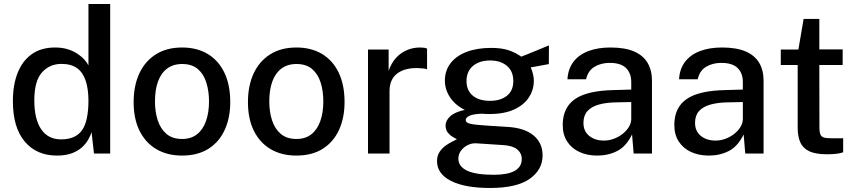

<svg xmlns="http://www.w3.org/2000/svg" viewBox="-20 -763 4254 954"><path d="M263 10Q161.5 10 102.8 -59.8Q44 -129.5 44 -261Q44 -341.5 67.8 -401.2Q91.5 -461 138 -494Q184.5 -527 254 -527Q288.5 -527 316 -518.5Q343.5 -510 364 -496.5Q384.5 -483 398.5 -467.5Q412.5 -452 419.5 -438.5V-743H527.5V0H447L435 -106Q429.5 -89 418.2 -69Q407 -49 387.2 -31Q367.5 -13 337 -1.5Q306.5 10 263 10ZM283.5 -70.5Q355.5 -70.5 387.5 -115.8Q419.5 -161 419.5 -264.5Q419 -323 405.2 -363.5Q391.5 -404 362.2 -424.8Q333 -445.5 285.5 -445.5Q226 -445.5 188.2 -402.8Q150.5 -360 150.5 -264.5Q150.5 -170.5 184.8 -120.5Q219 -70.5 283.5 -70.5Z M884.5 10Q812 10 758 -21.2Q704 -52.5 674 -112Q644 -171.5 644 -256Q644 -337.5 672.5 -398.5Q701 -459.5 754.8 -493.2Q808.5 -527 885 -527Q958 -527 1011.5 -495.2Q1065 -463.5 1094.5 -402.8Q1124 -342 1124 -256Q1124 -177.5 1096.5 -117.5Q1069 -57.5 1015.8 -23.8Q962.5 10 884.5 10ZM885 -72.5Q929.5 -72.5 959 -95.8Q988.5 -119 1003.5 -161.2Q1018.5 -203.5 1018.5 -259Q1018.5 -310.5 1005.2 -352.8Q992 -395 962.8 -420Q933.5 -445 885 -445Q840.5 -445 810.2 -422.2Q780 -399.5 765 -357.8Q750 -316 750 -259Q750 -208.5 763.5 -166Q777 -123.5 806.8 -98Q836.5 -72.5 885 -72.5Z M1452.5 10Q1380 10 1326 -21.2Q1272 -52.5 1242 -112Q1212 -171.5 1212 -256Q1212 -337.5 1240.5 -398.5Q1269 -459.5 1322.8 -493.2Q1376.5 -527 1453 -527Q1526 -527 1579.5 -495.2Q1633 -463.5 1662.5 -402.8Q1692 -342 1692 -256Q1692 -177.5 1664.5 -117.5Q1637 -57.5 1583.8 -23.8Q1530.5 10 1452.5 10ZM1453 -72.5Q1497.5 -72.5 1527 -95.8Q1556.5 -119 1571.5 -161.2Q1586.5 -203.5 1586.5 -259Q1586.5 -310.5 1573.2 -352.8Q1560 -395 1530.8 -420Q1501.5 -445 1453 -445Q1408.5 -445 1378.2 -422.2Q1348 -399.5 1333 -357.8Q1318 -316 1318 -259Q1318 -208.5 1331.5 -166Q1345 -123.5 1374.8 -98Q1404.5 -72.5 1453 -72.5Z M1808.5 0V-517H1911V-411Q1924 -449 1947.2 -474.8Q1970.5 -500.5 2001.5 -513.8Q2032.5 -527 2067 -527Q2077.5 -527 2087 -525.8Q2096.5 -524.5 2102 -521.5V-418.5Q2095.5 -421.5 2085.2 -422.5Q2075 -423.5 2067.5 -424Q2033.5 -426.5 2005.5 -420.5Q1977.5 -414.5 1957.2 -400.5Q1937 -386.5 1926.2 -364Q1915.5 -341.5 1915.5 -311V0Z M2415.5 171Q2289.5 171 2220.5 135.8Q2151.5 100.5 2151.5 37.5Q2151.5 10 2164.8 -9.2Q2178 -28.5 2196.2 -41Q2214.5 -53.5 2230 -60.8Q2245.5 -68 2250 -71Q2241.5 -76 2228.2 -83.8Q2215 -91.5 2204.5 -104.8Q2194 -118 2194 -139.5Q2194 -164.5 2217.8 -185.8Q2241.5 -207 2289.5 -217Q2242.5 -240 2216.5 -279Q2190.5 -318 2190.5 -362Q2190.5 -412.5 2219 -449.2Q2247.5 -486 2299.2 -505.5Q2351 -525 2421 -525Q2472.5 -525 2506.8 -513.5Q2541 -502 2570 -481.5Q2579.5 -485 2597.2 -492.2Q2615 -499.5 2636 -508Q2657 -516.5 2676.2 -524.5Q2695.5 -532.5 2707.5 -537.5L2707 -444.5L2617 -428Q2624 -413 2628.2 -395Q2632.5 -377 2632.5 -362Q2632.5 -317 2608 -279.2Q2583.5 -241.5 2534.5 -219Q2485.5 -196.5 2412 -196.5Q2405 -196.5 2394 -196.8Q2383 -197 2375.5 -198Q2329 -196.5 2311.5 -187.2Q2294 -178 2294 -167Q2294 -153 2316.5 -148Q2339 -143 2390.5 -139.5Q2409 -138 2437.8 -136.5Q2466.5 -135 2501.5 -132.5Q2586.5 -127.5 2631.2 -90Q2676 -52.5 2676 9.5Q2676 80.5 2611.5 125.8Q2547 171 2415.5 171ZM2434 105.5Q2502.5 105.5 2537.5 85.8Q2572.5 66 2572.5 27Q2572.5 -2 2550 -20.5Q2527.5 -39 2482.5 -42L2344.5 -51Q2324 -52 2303.8 -42Q2283.5 -32 2270.5 -14.2Q2257.5 3.5 2257.5 25Q2257.5 64 2300.5 84.8Q2343.5 105.5 2434 105.5ZM2415 -262Q2467 -262 2498.8 -287.2Q2530.5 -312.5 2530.5 -360Q2530.5 -409 2498.8 -435.8Q2467 -462.5 2415 -462.5Q2362.5 -462.5 2330.2 -435.5Q2298 -408.5 2298 -360Q2298 -314 2328.8 -288Q2359.5 -262 2415 -262Z M2947.5 10Q2897.5 10 2858.8 -8Q2820 -26 2798 -60Q2776 -94 2776 -142Q2776 -228 2836.8 -270.5Q2897.5 -313 3031.5 -315.5L3116.5 -318V-355.5Q3116.5 -400 3090 -425.5Q3063.5 -451 3008 -450.5Q2967 -450.5 2934.5 -431.5Q2902 -412.5 2892 -369H2799.5Q2802.5 -420.5 2829.2 -455.8Q2856 -491 2903 -509Q2950 -527 3013 -527Q3084 -527 3129.5 -507.8Q3175 -488.5 3197.2 -451.5Q3219.5 -414.5 3219.5 -361.5V0H3128.5L3120.5 -95Q3091.5 -35.5 3047 -12.8Q3002.5 10 2947.5 10ZM2981 -64.5Q3005.5 -64.5 3029.5 -73.2Q3053.5 -82 3073 -97.2Q3092.5 -112.5 3104.2 -131.5Q3116 -150.5 3116.5 -170.5V-256L3046.5 -254.5Q2993 -254 2955.8 -243.5Q2918.5 -233 2898.8 -211Q2879 -189 2879 -152.5Q2879 -111 2907.8 -87.8Q2936.5 -64.5 2981 -64.5Z M3502 10Q3452 10 3413.2 -8Q3374.5 -26 3352.5 -60Q3330.5 -94 3330.5 -142Q3330.5 -228 3391.2 -270.5Q3452 -313 3586 -315.5L3671 -318V-355.5Q3671 -400 3644.5 -425.5Q3618 -451 3562.5 -450.5Q3521.5 -450.5 3489 -431.5Q3456.5 -412.5 3446.5 -369H3354Q3357 -420.5 3383.8 -455.8Q3410.5 -491 3457.5 -509Q3504.5 -527 3567.5 -527Q3638.5 -527 3684 -507.8Q3729.5 -488.5 3751.8 -451.5Q3774 -414.5 3774 -361.5V0H3683L3675 -95Q3646 -35.5 3601.5 -12.8Q3557 10 3502 10ZM3535.5 -64.5Q3560 -64.5 3584 -73.2Q3608 -82 3627.5 -97.2Q3647 -112.5 3658.8 -131.5Q3670.5 -150.5 3671 -170.5V-256L3601 -254.5Q3547.5 -254 3510.2 -243.5Q3473 -233 3453.2 -211Q3433.5 -189 3433.5 -152.5Q3433.5 -111 3462.2 -87.8Q3491 -64.5 3535.5 -64.5Z M4089 3.5Q4031.5 3.5 4000 -12Q3968.5 -27.5 3956 -56.8Q3943.5 -86 3943.5 -127.5V-440H3859.5V-517H3947L3973 -669H4051V-517.5H4167V-440H4051L4051.5 -131.5Q4051.5 -106 4056.8 -94.2Q4062 -82.5 4074.8 -79.2Q4087.5 -76 4109.5 -76H4169.5V-6.5Q4160 -2.5 4140.2 0.5Q4120.5 3.5 4089 3.5Z"/></svg>

Font: Public Sans Thin Medium
Style: Regular
Weight: 500
Version: Version 2.001